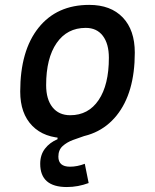

<svg xmlns="http://www.w3.org/2000/svg" viewBox="-20 -547 626 774"><path d="M249.5 207Q142.1 207 142.1 113.3Q142.1 77.1 161.4 52.2Q180.7 27.3 211.9 14.2V-10.3L320.8 -15.1L324.7 -0.5Q299.8 7.8 274.7 17.1Q249.5 26.4 232.4 42Q215.3 57.6 215.3 84.5Q215.3 125 262.2 125Q276.4 125 291.5 122.1Q306.6 119.1 321.8 113.3L337.4 190.9Q316.4 198.7 294.2 202.9Q272 207 249.5 207ZM245.1 9.8Q158.7 9.8 110.1 -39.8Q61.5 -89.4 61.5 -177.7Q61.5 -342.8 135.3 -435.1Q209 -527.3 339.8 -527.3Q426.3 -527.3 474.9 -476.6Q523.4 -425.8 523.4 -335Q523.4 -172.4 450 -81.3Q376.5 9.8 245.1 9.8ZM263.2 -82.5Q336.4 -82.5 377.7 -143.8Q418.9 -205.1 418.9 -314Q418.9 -370.6 394.5 -402.6Q370.1 -434.6 325.7 -434.6Q250.5 -434.6 208.3 -373.5Q166 -312.5 166 -203.6Q166 -146.5 191.7 -114.5Q217.3 -82.5 263.2 -82.5Z"/></svg>

Font: Cascadia Mono NF
Style: Italic
Weight: 400
Italic angle: -10°
Monospace: yes
Designer: Aaron Bell
Foundry: Saja Typeworks
Version: Version 2404.023